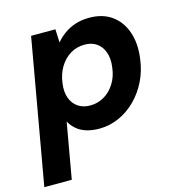

<svg xmlns="http://www.w3.org/2000/svg" viewBox="-126 -628 891 946"><g transform="rotate(-15 319.5 -154.5)"><path d="M-16 220 114 -517H238L241 -449Q260 -472 285 -490Q310 -508 342 -518.5Q374 -529 413 -529Q482 -529 528 -495.5Q574 -462 594 -403.5Q614 -345 604 -271Q597 -211 572 -159.5Q547 -108 508.5 -69.5Q470 -31 422 -9.5Q374 12 322 12Q285 12 256 3Q227 -6 206.5 -23.5Q186 -41 174 -64L124 220ZM307 -110Q346 -110 378.5 -129Q411 -148 433 -183Q455 -218 460 -264Q466 -307 454.5 -339.5Q443 -372 418 -389.5Q393 -407 357 -407Q317 -407 284.5 -387.5Q252 -368 230.5 -333Q209 -298 203 -251Q197 -208 208.5 -176.5Q220 -145 245.5 -127.5Q271 -110 307 -110Z"/></g></svg>

Font: DM Sans 11pt ExtraBold
Style: Italic
Weight: 800
Italic angle: -10°
Version: Version 4.004;gftools[0.9.30]